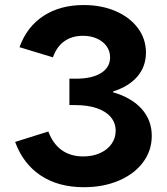

<svg xmlns="http://www.w3.org/2000/svg" viewBox="-20 -741 675 774"><path d="M41 -168.9 174.8 -210.9Q193.4 -161.1 229 -135.7Q264.6 -110.4 315.4 -110.4Q353.5 -110.4 383.3 -123.8Q413.1 -137.2 429.7 -160.9Q446.3 -184.6 446.3 -213.9Q446.3 -245.6 426.5 -269Q406.7 -292.5 370.1 -304.9Q333.5 -317.4 283.2 -317.4H259.8V-423.8H283.2Q349.1 -423.3 386.5 -446Q423.8 -468.8 423.8 -509.8Q423.8 -534.7 409.9 -554.4Q396 -574.2 371.1 -585.4Q346.2 -596.7 314.5 -596.7Q270 -596.7 239 -574.5Q208 -552.2 193.4 -509.8L58.6 -550.8Q88.4 -633.3 155.5 -677Q222.7 -720.7 317.4 -720.7Q389.2 -720.7 446.3 -696Q503.4 -671.4 535.9 -627.7Q568.4 -584 568.4 -528.3Q567.9 -472.2 533.7 -432.4Q499.5 -392.6 435.5 -372.1V-369.1Q510.7 -347.2 551.3 -301.8Q591.8 -256.3 591.8 -193.4Q591.8 -133.8 556.6 -86.7Q521.5 -39.6 459 -12.9Q396.5 13.7 318.4 13.7Q215.3 13.7 144.3 -33.4Q73.2 -80.6 41 -168.9Z"/></svg>

Font: Wanted Sans
Style: Bold
Weight: 700
Designer: Original Design by Kil Hyung-jin and Kang Hanbin, Wanted Lab, Inc; Hangeul from Source Han Sans by Jang Soo-young and Ka
Foundry: Wanted Lab, Inc.
Version: Version 1.000